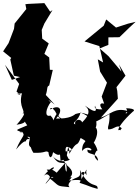

<svg xmlns="http://www.w3.org/2000/svg" viewBox="-59 -933 891 1233"><path d="M274 158C304 140 282 119 215 205C249 160 264 213 264 203C317 202 246 216 254 208C330 265 294 260 387 269C372 239 380 297 382 248C413 190 469 227 454 158C518 289 570 234 568 280C505 263 527 265 452 241L496 156C499 174 491 146 497 192C486 172 455 144 465 229C436 239 502 214 385 226C400 211 416 185 367 224C411 198 422 168 367 125C375 189 360 180 358 117C329 103 314 138 258 33C301 144 417 89 382 88C332 2 392 -19 386 55C441 -43 431 23 459 -47C521 -11 468 -44 468 37C508 -16 560 50 503 28C495 69 566 38 571 100C537 74 550 53 561 35C582 46 532 -48 539 -10C586 -82 560 -135 534 -113C570 -93 564 -159 547 -194C517 -123 550 -145 644 -201C647 -129 630 -128 636 -102C679 -101 691 -140 723 -109C699 -82 733 -103 701 -97C698 -111 732 -160 795 -217C801 -219 818 -236 751 -238C777 -190 720 -204 768 -218C678 -248 652 -196 589 -178L698 -299L694 -349L689 -373L747 -447L705 -519L721 -473L638 -572L581 -622L637 -645V-693L708 -694L773 -757L812 -793L763 -781L686 -756L623 -808L607 -768L484 -667L579 -637L603 -532L569 -552L584 -473L628 -402L594 -313L610 -267C588 -275 573 -262 598 -231C532 -228 554 -252 551 -255C572 -199 534 -220 486 -255C493 -245 544 -220 468 -147C463 -172 416 -169 424 -134C396 -147 445 -152 458 -211C532 -178 510 -166 523 -192C468 -206 477 -215 426 -201C419 -196 390 -168 301 -172C352 -227 324 -267 265 -230C257 -241 281 -246 287 -226C300 -226 307 -161 355 -166C291 -183 331 -205 312 -213C262 -138 304 -154 265 -191C225 -178 234 -235 269 -280C268 -269 222 -318 293 -261C205 -355 209 -352 235 -323C249 -363 239 -377 257 -384L280 -484L261 -485L257 -564L226 -587L254 -654L212 -685L209 -741L226 -782L278 -868L263 -858L226 -913L123 -908L104 -906L110 -875L35 -782L31 -748L-4 -656L-39 -603L13 -561L7 -551L30 -447L70 -438L17 -420L-27 -517L64 -394L47 -345L106 -294C57 -351 8 -321 82 -334C57 -243 113 -218 83 -201C120 -223 67 -150 47 -132C147 -145 71 -185 116 -128C29 -90 42 -103 82 -82C43 -82 92 -81 79 -91C108 -58 87 -73 44 27C107 -49 109 -18 106 -24C116 -65 170 -11 116 -54C158 -60 105 -9 139 13C142 24 146 33 155 48C237 52 230 31 252 44C256 84 272 91 282 44C340 90 321 21 330 100C390 87 365 23 382 12C409 26 417 36 337 42C343 86 331 59 369 134C367 93 352 124 305 176C266 145 267 159 241 156C287 214 242 221 233 249L288 187Z"/></svg>

Font: Hussar Lance
Style: Regular
Weight: 700
Foundry: Cannot Into Space Fonts, PlusOne Fonts
Version: Version 2.27